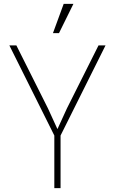

<svg xmlns="http://www.w3.org/2000/svg" viewBox="-20 -966 590 986"><path d="M28 -733 259 -270V0H291V-270L522 -733H486L324 -410L275 -303L226 -410L64 -733ZM252 -796H283L357 -946H307Z"/></svg>

Font: Kreadon Extra Light
Style: Regular
Weight: 200
Designer: kohakuno
Foundry: StudioGnu
Version: Version 1.000;Glyphs 3.1.2 (3151)